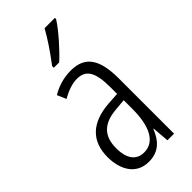

<svg xmlns="http://www.w3.org/2000/svg" viewBox="-244 -819 884 884"><g transform="rotate(-45 197.5 -377.5)"><path d="M318 -757V-765H251C224 -717 193 -671 152 -617V-606H187C227 -642 289 -711 318 -757ZM198 -542C154 -542 111 -530 73 -507L92 -463C130 -485 163 -495 191 -495C249 -495 273 -457 273 -358V-315L212 -311C99 -302 36 -246 36 -140C36 -61 72 10 156 10C222 10 256 -29 277 -83H279L286 0H329V-360C329 -484 291 -542 198 -542ZM219 -268 274 -273V-216C274 -106 241 -36 171 -36C122 -36 93 -71 93 -141C93 -220 133 -261 219 -268Z"/></g></svg>

Font: Noto Sans Bengali ExtraCondensed Light
Style: Regular
Weight: 300
Width: 2
Designer: Joana Ranito - Universal Thirst; Jelle Bosma - Monotype Design Team
Foundry: Universal Thirst ehf.
Version: Version 3.000